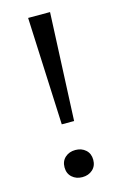

<svg xmlns="http://www.w3.org/2000/svg" viewBox="-108 -724 490 775"><g transform="rotate(-15 137.5 -336.0)"><path d="M91.7 -675H183.3L163.3 -225H111.7ZM94.6 -95.4Q111.7 -110.8 137.5 -110.8Q163.3 -110.8 180.4 -95.4Q197.5 -80 197.5 -54.2Q197.5 -28.3 180.4 -12.9Q163.3 2.5 137.5 2.5Q111.7 2.5 94.6 -12.9Q77.5 -28.3 77.5 -54.2Q77.5 -80 94.6 -95.4Z"/></g></svg>

Font: Boon
Style: Regular
Weight: 400
Designer: Sungsit Sawaiwan
Foundry: FontUni
Version: Version 3.0